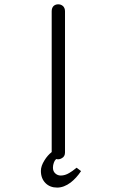

<svg xmlns="http://www.w3.org/2000/svg" viewBox="-20 -723 540 887"><path d="M218.8 -670.9V-20.5Q199.2 -4.9 185.5 17.6Q168.9 43.9 168.9 66.4Q168.9 101.6 190.4 123Q210.9 143.6 244.1 143.6Q275.4 143.6 306.6 120.1Q333 99.6 354.5 67.4L334 51.8Q312.5 69.3 299.8 76.2Q280.3 87.9 260.7 87.9Q246.1 87.9 235.4 78.1Q224.6 68.4 224.6 51.8Q224.6 40 228.5 29.3Q231.4 19.5 239.3 11.7Q252.9 15.6 265.6 7.8Q280.3 0 280.3 -18.6V-670.9Q280.3 -686.5 270.5 -695.3Q261.7 -703.1 249 -703.1Q236.3 -703.1 227.5 -695.3Q218.8 -686.5 218.8 -670.9Z"/></svg>

Font: GulimChe
Style: Regular
Weight: 400
Monospace: yes
Version: Version 2.21